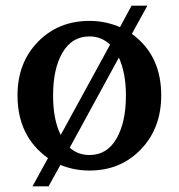

<svg xmlns="http://www.w3.org/2000/svg" viewBox="-20 -589 633 680"><path d="M42 -251Q42 -367 114.5 -441Q187 -515 297 -515Q353 -515 405 -493L446 -569H502L447 -469Q551 -394 551 -251Q551 -135 479 -60Q407 15 297 15Q242 15 194 -5L152 71H95L150 -29Q42 -106 42 -251ZM168 -251Q168 -165 195 -111L370 -431Q339 -460 297 -460Q235 -460 201.5 -403Q168 -346 168 -251ZM227 -66Q256 -40 297 -40Q359 -40 392.5 -98Q426 -156 426 -251Q426 -330 401 -385Z"/></svg>

Font: Volkhov
Style: Regular
Weight: 400
Designer: Cyreal (www.cyreal.org)
Foundry: Cyreal (www.cyreal.org)
Version: Version 1.010